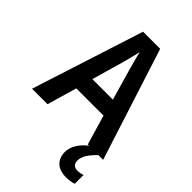

<svg xmlns="http://www.w3.org/2000/svg" viewBox="-275 -820 1157 1157"><g transform="rotate(45 303.5 -241.5)"><path d="M475 0H486C442 33 409 80 409 129C409 192 448 233 521 233C549 233 570 229 587 223V148C576 152 561 156 541 156C515 156 499 141 499 113C499 77 521 44 566 0H606L376 -716H230L0 0H132L187 -190H419ZM335 -492 391 -298H216L272 -493C279 -519 295 -578 303 -615C310 -580 326 -526 335 -492Z"/></g></svg>

Font: Noto Sans Gurmukhi SemiCondensed SemiBold
Style: Regular
Weight: 600
Width: 4
Designer: Jelle Bosma - Monotype Design Team
Foundry: Monotype Imaging Inc.
Version: Version 2.004